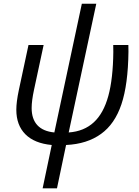

<svg xmlns="http://www.w3.org/2000/svg" viewBox="-20 -780 753 1040"><path d="M68.4 -185.5Q68.4 -227.5 82 -292L134.3 -536.1H216.3L164.1 -293Q151.4 -233.9 151.4 -194.8Q151.4 -135.3 182.4 -101.8Q213.4 -68.4 274.4 -62.5L423.3 -759.8H501.5L352.1 -62.5Q435.5 -68.4 488.8 -118.2Q541 -166.5 566.7 -260Q592.3 -353.5 593.8 -498.5L593.3 -536.1H675.3L675.8 -500.5Q673.8 -322.3 637.7 -215.1Q601.6 -107.9 527.3 -54.7Q452.1 0 337.9 5.4L288.6 240.2H210.9L260.3 5.4Q166.5 -3.4 117.4 -52.7Q68.4 -102.1 68.4 -185.5Z"/></svg>

Font: Viking Open Sans
Style: Italic
Weight: 400
Italic angle: -12°
Foundry: Ascender Corporation
Version: Version 2.000